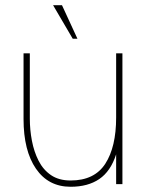

<svg xmlns="http://www.w3.org/2000/svg" viewBox="-20 -704 588 734"><path d="M217 -684 276 -556H258L183 -684ZM94 -251Q94 -208 102 -166Q110 -124 127.5 -89.5Q145 -55 175 -34.5Q205 -14 250 -14Q341 -14 382.5 -78Q424 -142 424 -255V-500H448V0H424V-114Q403 -49 359.5 -19.5Q316 10 250 10Q165 10 117.5 -59Q70 -128 70 -249V-500H94Z"/></svg>

Font: Haskoy Thin
Style: Regular
Weight: 100
Designer: Ertekin Erdin
Foundry: Ertekin Erdin
Version: Version 2.000; ttfautohint (v1.8.4.7-5d5b)